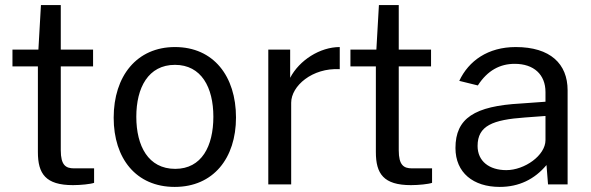

<svg xmlns="http://www.w3.org/2000/svg" viewBox="-20 -725 2323 755"><path d="M346 -530H219V-705H141L131 -530H29V-464H129V-127C129 -42 159 3 267 3C297 3 336 -1 350 -6V-63H271C239 -63 219 -75 219 -134V-464H346Z M667 10C819 10 908 -103 908 -263C908 -425 820 -540 668 -540C518 -540 427 -426 427 -262C427 -102 515 10 667 10ZM669 -61C563 -61 516 -151 516 -266C516 -380 563 -470 668 -470C772 -470 819 -381 819 -266C819 -150 773 -61 669 -61Z M1125 0V-321C1125 -387 1208 -459 1316 -453V-540C1238 -540 1157 -488 1121 -419V-530H1035V0Z M1675 -530H1548V-705H1470L1460 -530H1358V-464H1458V-127C1458 -42 1488 3 1596 3C1626 3 1665 -1 1679 -6V-63H1600C1568 -63 1548 -75 1548 -134V-464H1675Z M1945 10C2021 10 2082 -20 2129 -76L2135 0H2212V-370C2212 -474 2144 -540 2008 -540C1899 -540 1823 -486 1786 -407L1859 -389C1897 -448 1946 -474 2004 -474C2079 -474 2125 -432 2125 -363V-325L2028 -318C1846 -308 1771 -260 1771 -143C1771 -46 1841 10 1945 10ZM1971 -56C1904 -56 1858 -91 1858 -151C1858 -231 1918 -254 2044 -263L2125 -269V-174C2125 -114 2043 -56 1971 -56Z"/></svg>

Font: Cheyenne Sans
Style: Regular
Weight: 400
Designer: The Public Sans project authors (U.S. Web Design System), Libre Franklin designed by Pablo Impallari and Rodrigo Fuenzal
Foundry: The Cheyenne Sans Project Authors
Version: Version 2.007